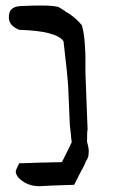

<svg xmlns="http://www.w3.org/2000/svg" viewBox="-20 -715 407 686"><path d="M17.6 -677.7Q28.3 -692.4 54.7 -693.4Q95.7 -695.3 124 -695.3Q183.6 -695.3 193.4 -687.5Q208 -677.7 209 -677.7Q212.9 -674.8 216.8 -671.9Q220.7 -669.9 228.5 -665Q252.9 -648.4 272.5 -625Q282.2 -592.8 284.2 -536.1Q285.2 -526.4 285.2 -514.6Q285.2 -502.9 285.2 -489.3Q285.2 -463.9 285.2 -455.1Q288.1 -386.7 293 -251Q291 -250 291 -209Q295.9 -190.4 296.9 -180.7Q296.9 -176.8 296.9 -172.9Q296.9 -157.2 293.9 -151.4Q291 -146.5 291 -144.5Q288.1 -141.6 287.1 -138.7Q286.1 -136.7 281.2 -125Q260.7 -86.9 245.1 -54.7Q148.4 -51.8 122.1 -49.8Q119.1 -49.8 117.2 -49.8Q84 -50.8 59.6 -68.4Q37.1 -84 36.1 -103.5Q38.1 -110.4 44.9 -124Q45.9 -126 48.8 -131.8Q50.8 -131.8 54.7 -131.8Q57.6 -131.8 61.5 -131.8Q100.6 -133.8 201.2 -135.7Q220.7 -173.8 236.3 -207Q233.4 -227.5 233.4 -233.4Q232.4 -240.2 229.5 -268.6Q225.6 -358.4 223.6 -405.3Q220.7 -452.1 207 -567.4Q182.6 -604.5 48.8 -608.4Q12.7 -623 11.7 -650.4Q11.7 -652.3 11.7 -653.3Q11.7 -668.9 17.6 -677.7Z"/></svg>

Font: Tolkien Dwarf Runes
Style: Regular
Weight: 400
Version: Regular